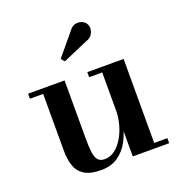

<svg xmlns="http://www.w3.org/2000/svg" viewBox="-128 -812 879 932"><g transform="rotate(-20 311.0 -345.5)"><path d="M238.5 10Q181.5 10 151.2 -9.8Q121 -29.5 110 -63.5Q99 -97.5 99 -141V-434H30.5V-460H219V-157Q219 -115 222.8 -87.8Q226.5 -60.5 238 -47.2Q249.5 -34 272.5 -34Q302 -34 326 -52.8Q350 -71.5 367.5 -101.5Q385 -131.5 394.5 -167Q404 -202.5 404 -236L421 -237Q421 -203 412 -160.5Q403 -118 382.5 -79.2Q362 -40.5 326.5 -15.2Q291 10 238.5 10ZM404 0V-434H336.5V-460H524V-26H592V0ZM252 -546.5 237 -564.5 331 -677.5Q344.5 -696 361.5 -699.8Q378.5 -703.5 393.8 -697.8Q409 -692 416 -680.5Q424.5 -667.5 423 -651.5Q421.5 -635.5 411.8 -622.2Q402 -609 384 -603.5Z"/></g></svg>

Font: Bodoni Moda SC 9pt SemiBold
Style: Regular
Weight: 600
Designer: Owen Earl
Foundry: indestructible type
Version: Version 2.005